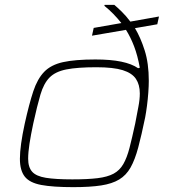

<svg xmlns="http://www.w3.org/2000/svg" viewBox="-20 -763 702 791"><path d="M282 8Q198 8 150 -1Q102 -10 82 -35.5Q62 -61 62 -109Q62 -135 67 -171.5Q72 -208 82 -254Q100 -335 117 -386.5Q134 -438 162 -467Q190 -496 239.5 -507Q289 -518 373 -518Q436 -518 479.5 -509Q523 -500 549 -482L556 -484Q547 -534 532.5 -572Q518 -610 499 -640L359 -616L366 -648L480 -668Q464 -688 447 -705.5Q430 -723 410 -739L411 -743H451Q464 -732 481.5 -715Q499 -698 517 -674L635 -695L628 -663L536 -647Q559 -609 576 -555.5Q593 -502 593 -430Q593 -409 591 -381.5Q589 -354 585.5 -327Q582 -300 578 -279Q563 -206 549.5 -155.5Q536 -105 518 -73Q500 -41 471 -23.5Q442 -6 396.5 1Q351 8 282 8ZM278 -24Q341 -24 382 -29Q423 -34 448 -47.5Q473 -61 488 -87Q503 -113 513.5 -153.5Q524 -194 537 -254Q544 -292 550 -322.5Q556 -353 556 -378Q556 -414 540 -438Q524 -462 485.5 -474Q447 -486 377 -486Q299 -486 253.5 -477Q208 -468 184 -443.5Q160 -419 146.5 -373Q133 -327 117 -254Q107 -207 101.5 -171Q96 -135 96 -109Q96 -74 112.5 -55.5Q129 -37 169 -30.5Q209 -24 278 -24Z"/></svg>

Font: Saira Expanded Thin
Style: Italic
Weight: 250
Width: 7
Italic angle: -12°
Designer: Hector Gatti with collaboration of the Omnibus-Type team
Foundry: Omnibus-Type
Version: Version 1.101